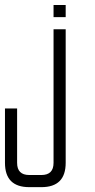

<svg xmlns="http://www.w3.org/2000/svg" viewBox="-20 -606 382 772"><path d="M97.7 146.5Q0 146.5 0 48.8V-169.9H48.8V48.8Q48.8 97.7 97.7 97.7H146.5Q195.3 97.7 195.3 48.8V-488.3H244.1V48.8Q244.1 146.5 146.5 146.5ZM195.3 -537.1V-585.9H244.1V-537.1Z"/></svg>

Font: Daray
Style: Regular
Weight: 400
Designer: Maxim Raikov
Foundry: Maxim Raikov
Version: Version 1.00 May 24, 2021, initial release